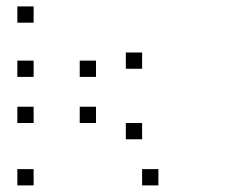

<svg xmlns="http://www.w3.org/2000/svg" viewBox="-20 -628 707 590"><path d="M466.7 -108.3V-58.3H416.7V-108.3ZM83.3 -108.3V-58.3H33.3V-108.3ZM416.7 -250V-200H366.7V-250ZM275 -300V-250H225V-300ZM83.3 -300V-250H33.3V-300ZM416.7 -466.7V-416.7H366.7V-466.7ZM275 -441.7V-391.7H225V-441.7ZM83.3 -441.7V-391.7H33.3V-441.7ZM83.3 -608.3V-558.3H33.3V-608.3Z"/></svg>

Font: 0xA000-Boxes
Style: Boxes
Weight: 400
Version: Version 0.1